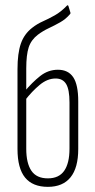

<svg xmlns="http://www.w3.org/2000/svg" viewBox="-20 -720 368 746"><path d="M166 6Q107 6 77.5 -30Q48 -66 48 -141V-451Q48 -513 61 -550.5Q74 -588 105 -612Q124 -627 146.5 -637Q169 -647 193 -660.5Q217 -674 240 -698Q242 -700 243.5 -699.5Q245 -699 246 -696L253 -673Q255 -668 252 -665Q236 -646 214 -633.5Q192 -621 169.5 -610.5Q147 -600 127 -585Q101 -565 91.5 -536Q82 -507 82 -454V-142Q82 -86 102 -56.5Q122 -27 166 -27Q209 -27 229.5 -56.5Q250 -86 250 -142V-322Q250 -372 237 -393.5Q224 -415 196 -415Q164 -415 134 -390Q104 -365 77 -330L75 -364Q105 -400 136 -424.5Q167 -449 205 -449Q245 -449 264.5 -420Q284 -391 284 -326V-141Q284 -68 254 -31Q224 6 166 6Z"/></svg>

Font: Sofia Sans Extra Condensed ExtraLight
Style: Regular
Weight: 250
Designer: Botio Nikoltchev, Ani Petrova
Foundry: lettersoup
Version: Version 4.101